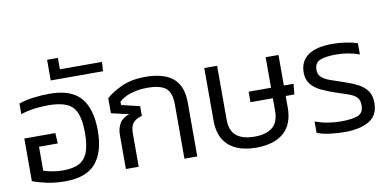

<svg xmlns="http://www.w3.org/2000/svg" viewBox="-73 -981 2454 1208"><g transform="rotate(-10 1154.0 -376.5)"><path d="M257 10Q195 10 141 -1.5Q87 -13 50 -28V-300H248L252 -233H132V-80Q158 -71 190.5 -65.5Q223 -60 255 -60Q320 -60 358.5 -80Q397 -100 414.5 -146Q432 -192 432 -269Q432 -349 413.5 -395Q395 -441 351.5 -460.5Q308 -480 233 -480Q190 -480 144.5 -474Q99 -468 58 -454V-522Q98 -536 149.5 -543Q201 -550 254 -550Q392 -550 453 -479.5Q514 -409 514 -269Q514 -132 453 -61Q392 10 257 10Z M277 -631V-763H346V-690H615L611 -631Z M646 0V-219Q646 -260 665 -291.5Q684 -323 727 -336L614 -362V-458Q652 -493 715.5 -521.5Q779 -550 865 -550Q983 -550 1042.5 -500.5Q1102 -451 1102 -344V0H1020V-347Q1020 -422 985 -451Q950 -480 865 -480Q809 -480 760.5 -464.5Q712 -449 686 -423V-402L803 -374V-312Q765 -302 746.5 -280.5Q728 -259 728 -217V0Z M1479 10Q1365 10 1303.5 -44Q1242 -98 1242 -204V-540H1324V-198Q1324 -125 1364 -92.5Q1404 -60 1479 -60Q1554 -60 1594 -92.5Q1634 -125 1634 -198V-278H1491V-345H1634V-540H1716V-345H1778L1771 -278H1716V-204Q1716 -98 1654.5 -44Q1593 10 1479 10Z M2044 10Q1994 10 1946.5 3.5Q1899 -3 1867 -16V-89Q1905 -74 1948 -67Q1991 -60 2030 -60Q2103 -60 2139.5 -74.5Q2176 -89 2176 -138Q2176 -173 2157.5 -190.5Q2139 -208 2105 -219.5Q2071 -231 2023 -247Q1979 -262 1940 -280.5Q1901 -299 1877 -328Q1853 -357 1853 -404Q1853 -475 1905.5 -512.5Q1958 -550 2062 -550Q2106 -550 2149 -543Q2192 -536 2221 -526V-454Q2188 -467 2149.5 -473.5Q2111 -480 2074 -480Q2006 -480 1970.5 -465.5Q1935 -451 1935 -406Q1935 -377 1953.5 -359.5Q1972 -342 2006.5 -329.5Q2041 -317 2090 -301Q2139 -285 2177 -265.5Q2215 -246 2236.5 -216.5Q2258 -187 2258 -139Q2258 -58 2199 -24Q2140 10 2044 10Z"/></g></svg>

Font: Kanit Light
Style: Regular
Weight: 300
Designer: Katatrad Team
Foundry: CadsonDemak
Version: Version 2.000; ttfautohint (v1.8.3)